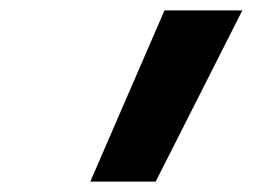

<svg xmlns="http://www.w3.org/2000/svg" viewBox="-20 -792 540 370"><path d="M154 -442 297 -772H447L280 -442Z"/></svg>

Font: Iosevka Term Curly Extrabold
Style: Italic
Weight: 800
Italic angle: -9°
Designer: Belleve Invis
Foundry: Belleve Invis
Version: Version 32.3.0